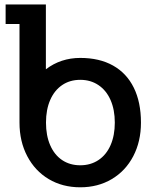

<svg xmlns="http://www.w3.org/2000/svg" viewBox="-20 -808 640 837"><path d="M65 -273.5V-703.5H4.5V-788.5H180V-506Q245 -555.5 330 -555.5Q413.5 -555.5 472.8 -522.2Q532 -489 563.2 -425.8Q594.5 -362.5 594.5 -273.5Q594.5 -191.5 561 -127.2Q527.5 -63 467.2 -27.2Q407 8.5 330 8.5Q252.5 8.5 192.5 -27.2Q132.5 -63 98.8 -127.2Q65 -191.5 65 -273.5ZM480.5 -273.5Q480.5 -329.5 462 -371.8Q443.5 -414 409.2 -437Q375 -460 330 -460Q284.5 -460 250.8 -437Q217 -414 198.8 -372Q180.5 -330 180.5 -273.5Q180.5 -217 198.8 -175Q217 -133 250.8 -110.2Q284.5 -87.5 330 -87.5Q375 -87.5 409.2 -110.2Q443.5 -133 462 -175.2Q480.5 -217.5 480.5 -273.5Z"/></svg>

Font: JuliaMono SemiBold
Style: Regular
Weight: 600
Monospace: yes
Designer: cormullion
Foundry: corm
Version: Version 0.055; ttfautohint (v1.8.4)